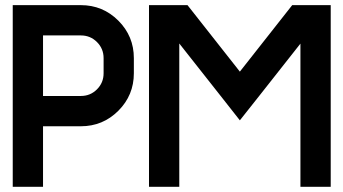

<svg xmlns="http://www.w3.org/2000/svg" viewBox="-20 -723 1329 743"><path d="M293 -703.1Q377.9 -703.1 438 -643.1Q498 -583 498 -498V-439.5Q498 -354.5 438 -294.4Q377.9 -234.4 293 -234.4H146.5V0H29.3V-703.1ZM380.9 -498Q380.9 -534.7 355.2 -560.3Q329.6 -585.9 293 -585.9H146.5V-351.6H293Q329.6 -351.6 355.2 -377.2Q380.9 -402.8 380.9 -439.5Z M673.8 -554.7V0H556.6V-703.1H705.6L908.2 -445.8L1110.8 -703.1H1259.8V0H1142.6V-554.2L982.9 -351.6L908.2 -257.3L834 -351.6Z"/></svg>

Font: Gerhaus
Style: Regular
Weight: 400
Designer: GGBotNet
Foundry: GGBotNet
Version: 1.01